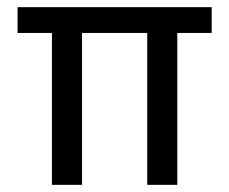

<svg xmlns="http://www.w3.org/2000/svg" viewBox="-20 -516 640 536"><path d="M125 0V-424H29V-496H571V-424H475V0H391V-424H209V0Z"/></svg>

Font: DM Mono
Style: Regular
Weight: 400
Designer: Colophon Foundry
Foundry: Colophon Foundry
Version: Version 1.000; ttfautohint (v1.8.2.53-6de2)